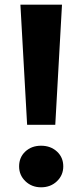

<svg xmlns="http://www.w3.org/2000/svg" viewBox="-20 -798 353 826"><path d="M246.7 -777.8 217.8 -261.1H96.7L67.8 -777.8ZM62.2 -82.2Q62.2 -121.1 88.9 -146.1Q115.6 -171.1 156.7 -171.1Q197.8 -171.1 225 -146.1Q252.2 -121.1 252.2 -82.2Q252.2 -44.4 225 -18.3Q197.8 7.8 156.7 7.8Q116.7 7.8 89.4 -18.3Q62.2 -44.4 62.2 -82.2Z"/></svg>

Font: Paperlogy 7 Bold
Style: Regular
Weight: 700
Designer: redesigned by Lee Juim, glyphs from Gmarket Sans & Montserrat
Foundry: PT&
Version: Version 1.001